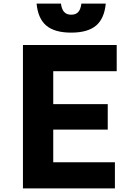

<svg xmlns="http://www.w3.org/2000/svg" viewBox="-20 -1051 740 1071"><path d="M108 0V-800H631V-654H277V-470H581V-328H277V-146H621V0ZM320 -1031Q324 -999 338 -984Q352 -969 377 -969Q403 -969 416.5 -984Q430 -999 434 -1031H570Q562 -947 515.5 -908Q469 -869 377 -869Q285 -869 238.5 -908Q192 -947 184 -1031Z"/></svg>

Font: Martian Mono
Style: Bold
Weight: 700
Designer: Roman Shamin
Foundry: Evil Martians
Version: Version 1.000